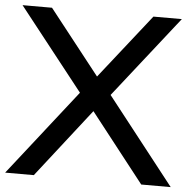

<svg xmlns="http://www.w3.org/2000/svg" viewBox="-55 -792 835 844"><g transform="rotate(5 363.0 -370.0)"><path d="M430.5 -380.5 729 0H599L361.5 -303L125 0H-1.5L295.5 -378.5L10.5 -740H140.5L364 -456L588 -740H713.5Z"/></g></svg>

Font: Encode Sans Expanded Medium
Style: Regular
Weight: 500
Width: 7
Designer: Multiple Designers
Foundry: Impallari Type
Version: Version 2.000